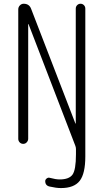

<svg xmlns="http://www.w3.org/2000/svg" viewBox="-20 -750 540 1001"><path d="M75.2 -26.4V-701.2Q75.2 -712.9 83.5 -721.7Q91.8 -730.5 103.5 -730.5Q132.8 -730.5 142.6 -703.1L373 -106.4Q373 -105.5 374 -105.5Q375 -105.5 375 -106.4V-705.1Q375 -715.8 382.3 -723.1Q389.6 -730.5 399.9 -730.5Q410.2 -730.5 417.5 -723.1Q424.8 -715.8 424.8 -705.1V65.4Q424.8 155.3 395.5 192.9Q366.2 230.5 297.9 230.5Q273.4 230.5 239.3 222.7Q215.8 217.8 215.8 194.3Q215.8 186.5 223.1 180.7Q230.5 174.8 238.3 176.8Q270.5 185.5 291 185.5Q339.8 185.5 357.9 160.6Q376 135.7 376 54.7V27.3Q376 18.6 373 10.7L128.9 -624Q128.9 -625 127.9 -625Q127 -625 127 -624V-26.4Q127 -16.6 119.6 -8.3Q112.3 0 101.1 0Q89.8 0 82.5 -7.8Q75.2 -15.6 75.2 -26.4Z"/></svg>

Font: Rounded-X Mgen+ 1m light
Style: Regular
Weight: 200
Designer: [Source Han Sans]
Ryoko NISHIZUKA  (kana & ideographs); Paul D. Hunt (Latin, Greek & Cyrillic); Wenlong ZHANG  (bopomofo
Version: Version 1.059.20150602